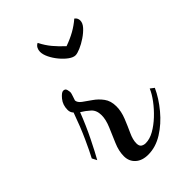

<svg xmlns="http://www.w3.org/2000/svg" viewBox="-200 -694 792 792"><g transform="rotate(-45 195.5 -298.5)"><path d="M177 26Q142 26 121.5 7.5Q101 -11 101 -41Q101 -71 115 -103.5Q129 -136 142.5 -168Q156 -200 156 -225Q156 -254 139 -269.5Q122 -285 102 -297Q80 -240 54 -187.5Q28 -135 12 -107L1 -128Q15 -154 37.5 -203.5Q60 -253 82 -315Q72 -325 72 -340Q72 -369 88.5 -389Q105 -409 115 -409Q127 -409 129.5 -398.5Q132 -388 132 -383Q132 -378 127 -364Q122 -350 121 -346Q122 -333 137.5 -321.5Q153 -310 173.5 -296Q194 -282 209.5 -261Q225 -240 225 -208Q225 -179 212.5 -148Q200 -117 187.5 -90Q175 -63 175 -42Q175 -26 183.5 -20.5Q192 -15 203 -15Q227 -15 252.5 -29.5Q278 -44 302.5 -67Q327 -90 346 -115.5Q365 -141 374 -163L391 -150Q372 -108 338 -67Q304 -26 262.5 0Q221 26 177 26ZM255 -476Q242 -476 226 -487.5Q210 -499 195 -517Q180 -535 170.5 -554.5Q161 -574 161 -590Q161 -600 165.5 -609Q170 -618 180 -623Q195 -594 213 -572.5Q231 -551 255 -529Q286 -540 311 -554Q336 -568 358 -587Q365 -582 367.5 -576Q370 -570 370 -564Q370 -549 356.5 -534Q343 -519 323 -505.5Q303 -492 284 -484Q265 -476 255 -476Z"/></g></svg>

Font: Dancing Script Medium
Style: Regular
Weight: 500
Designer: Pablo Impallari
Foundry: Pablo Impallari
Version: Version 2.000